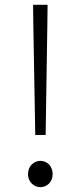

<svg xmlns="http://www.w3.org/2000/svg" viewBox="-20 -762 335 795"><path d="M126 -203H169L176 -658L177 -742H117L118 -658ZM147 13C174 13 198 -8 198 -41C198 -75 174 -96 147 -96C121 -96 96 -75 96 -41C96 -8 121 13 147 13Z"/></svg>

Font: Noto Sans T Chinese Light
Style: Regular
Weight: 300
Designer: Ryoko NISHIZUKA (kana & ideographs); Paul D. Hunt (Latin, Greek & Cyrillic); Wenlong ZHANG (bopomofo); Sandoll Communica
Foundry: Adobe Systems Incorporated
Version: Version 1.000;PS 1;hotconv 1.0.78;makeotf.lib2.5.61930